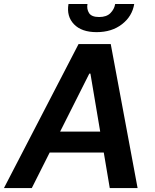

<svg xmlns="http://www.w3.org/2000/svg" viewBox="-41 -950 785 970"><path d="M119.7 0H-21L355.8 -727.3H518.5L654.1 0H513.5L483.3 -179.3H209.9ZM262.8 -285.2H465.2L415.8 -578.1H410.2ZM540.8 -929.7H637.1Q626.8 -867.5 575.3 -827.6Q523.8 -787.6 447.1 -787.6Q371.1 -787.6 332.7 -827.6Q294.4 -867.5 305 -929.7H400.9Q396.3 -904.1 408.9 -884.1Q421.5 -864 459.9 -864Q497.5 -864 517 -883.9Q536.6 -903.8 540.8 -929.7Z"/></svg>

Font: Inter UI Semi Bold
Style: Italic
Weight: 600
Italic angle: -9.39999°
Designer: Rasmus Andersson
Foundry: rsms
Version: 3.2;8d6f07862